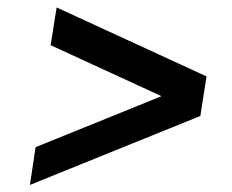

<svg xmlns="http://www.w3.org/2000/svg" viewBox="-20 -540 640 529"><path d="M78 -134.5 425 -275 119.5 -415.5 136 -519.5 549 -329.5 532 -220.5 62.5 -30.5Z"/></svg>

Font: JuliaMono Italic
Style: Regular
Weight: 400
Italic angle: -9°
Monospace: yes
Designer: cormullion
Foundry: corm
Version: Version 0.049; ttfautohint (v1.8.4)